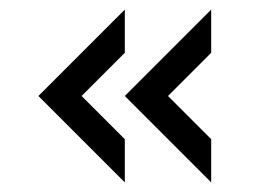

<svg xmlns="http://www.w3.org/2000/svg" viewBox="-20 -500 540 400"><path d="M420 -210 330 -300 420 -390V-480L240 -300L420 -120ZM240 -210 150 -300 240 -390V-480L60 -300L240 -120Z"/></svg>

Font: Gauge
Style: Regular
Weight: 400
Designer: Daniel Pimley
Foundry: Daniel Pimley
Version: Version 1.004;PS 001.001;hotconv 1.0.56